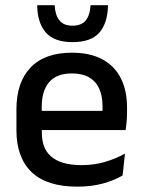

<svg xmlns="http://www.w3.org/2000/svg" viewBox="-20 -704 546 736"><path d="M276.5 11.5Q159.5 11.5 101.2 -44.2Q43 -100 43 -205V-285Q43 -388.5 97.2 -445.2Q151.5 -502 255.5 -502Q326 -502 373 -476.2Q420 -450.5 443.5 -403.5Q467 -356.5 467 -292V-273.5Q467 -256.5 465.5 -239Q464 -221.5 461.5 -205.5H371.5Q372.5 -231.5 372.8 -254.5Q373 -277.5 373 -296.5Q373 -337 360 -365Q347 -393 321 -407.8Q295 -422.5 255.5 -422.5Q197 -422.5 168.5 -389.2Q140 -356 140 -294.5V-248.5L140.5 -237V-193.5Q140.5 -166 148.8 -143.5Q157 -121 175.2 -104.8Q193.5 -88.5 222.5 -79.8Q251.5 -71 293 -71Q340 -71 381.2 -83Q422.5 -95 459 -115L450 -31.5Q417 -12 373.2 -0.2Q329.5 11.5 276.5 11.5ZM95 -205.5V-279H441.5V-205.5ZM258 -542.5Q187.5 -542.5 155.5 -579.5Q123.5 -616.5 122.5 -684H189.5Q191.5 -646 207.8 -625.8Q224 -605.5 258 -605.5Q292 -605.5 308.5 -625.5Q325 -645.5 327 -684H394Q393 -616.5 361.2 -579.5Q329.5 -542.5 258 -542.5Z"/></svg>

Font: Anek Latin Medium Medium
Style: Regular
Weight: 500
Version: Version 1.003